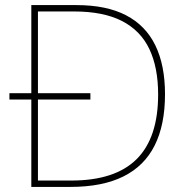

<svg xmlns="http://www.w3.org/2000/svg" viewBox="-20 -734 732 754"><path d="M280 -714Q398 -714 475 -674Q552 -634 590 -556Q628 -478 628 -364Q628 -244 587.5 -163Q547 -82 464.5 -41Q382 0 257 0H103V-343H17V-368H103V-714ZM270 -689H129V-368H335V-343H129V-25H260Q432 -25 516.5 -109Q601 -193 601 -363Q601 -469 566.5 -541.5Q532 -614 459 -651.5Q386 -689 270 -689Z"/></svg>

Font: Noto Sans Hebrew Thin
Style: Regular
Weight: 250
Designer: Monotype Design Team
Foundry: Monotype Imaging Inc.
Version: Version 2.003